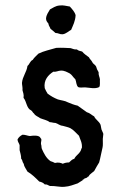

<svg xmlns="http://www.w3.org/2000/svg" viewBox="-20 -712 464 734"><path d="M279 -379C286 -376 295 -378 305 -378C322 -377 343 -371 359 -379C364 -385 361 -399 362 -409C361 -418 356 -424 357 -436L351 -447C349 -451 349 -456 346 -460C342 -466 335 -468 332 -476C329 -482 323 -486 320 -493C311 -500 301 -506 294 -515C287 -517 279 -518 274 -523C263 -522 258 -526 250 -528C232 -529 215 -530 195 -529C172 -522 147 -517 127 -507C120 -499 111 -493 105 -483C95 -479 93 -466 85 -460C82 -436 66 -420 64 -395C64 -387 67 -378 66 -367C68 -358 72 -351 70 -338C82 -324 81 -298 99 -290C104 -287 105 -281 110 -278C115 -269 126 -266 134 -260C146 -255 160 -253 170 -245C178 -245 183 -242 192 -242C202 -239 208 -232 220 -231C230 -228 241 -226 249 -222C262 -215 271 -203 282 -193C286 -179 295 -167 293 -146C292 -145 291 -145 291 -143C287 -125 271 -120 264 -105C255 -103 250 -96 244 -91C234 -91 227 -89 220 -86C212 -90 202 -92 190 -89C185 -92 179 -94 173 -96C157 -107 148 -125 140 -143C138 -148 139 -156 137 -160C135 -170 142 -179 135 -184C131 -196 108 -194 94 -192C84 -193 78 -197 66 -197C58 -193 51 -187 47 -179C47 -170 53 -165 55 -157V-138C57 -128 61 -119 61 -105C65 -102 65 -97 67 -92C69 -89 72 -84 72 -80C75 -71 81 -64 85 -56C102 -46 116 -32 130 -18C139 -16 146 -13 151 -7C161 -8 164 -3 171 -1C191 -2 209 4 227 2C245 1 262 -6 277 -11L296 -23C296 -24 297 -26 297 -26C298 -27 300 -26 301 -26C301 -27 302 -29 302 -29C305 -31 313 -31 315 -36C320 -36 320 -42 324 -45C328 -48 334 -54 340 -58C346 -69 352 -80 359 -91C364 -108 367 -128 372 -148C374 -156 373 -169 373 -181C373 -187 375 -193 375 -200C374 -205 370 -211 368 -217C366 -224 366 -231 364 -236C358 -249 345 -255 340 -267C330 -272 324 -280 312 -283L277 -308C263 -311 251 -316 239 -321C229 -327 214 -328 201 -332C186 -338 174 -345 162 -354C158 -361 154 -367 151 -375C146 -406 165 -426 184 -438C194 -436 203 -442 212 -442C226 -443 237 -436 247 -431C255 -426 260 -416 268 -409C272 -400 271 -386 279 -379ZM269 -654C266 -666 256 -677 247 -687C234 -689 221 -693 208 -691C192 -690 181 -681 171 -676C165 -665 157 -656 156 -641C156 -632 161 -627 165 -622C166 -613 171 -609 173 -602C180 -597 186 -591 192 -586C203 -586 209 -580 219 -581C232 -582 242 -593 252 -598C259 -615 268 -631 269 -654Z"/></svg>

Font: FuturaRener
Style: Regular
Weight: 400
Designer: BSozoo
Foundry: BSozoo
Version: Version 1.0